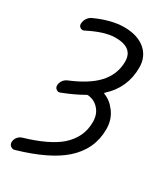

<svg xmlns="http://www.w3.org/2000/svg" viewBox="-235 -856 990 1155"><g transform="rotate(30 259.5 -278.5)"><path d="M272.5 -763.7Q365.2 -763.7 418.5 -718.8Q471.7 -673.8 471.7 -597.7Q471.7 -457 367.2 -363.3Q365.2 -361.3 365.7 -359.4Q366.2 -357.4 368.2 -356.4Q414.1 -339.8 448.2 -293.9Q485.4 -244.1 485.4 -177.7Q485.4 -38.1 377 57.6Q279.3 144.5 71.3 205.1Q66.4 207 62.5 207Q51.8 207 43 200.2Q30.3 190.4 30.3 173.8Q30.3 155.3 42 140.1Q53.7 125 71.3 119.1Q234.4 71.3 309.6 5.9Q393.6 -68.4 393.6 -173.8Q393.6 -228.5 363.3 -261.7Q335.9 -293.9 290 -299.8Q283.2 -300.8 277.3 -296.9Q220.7 -263.7 135.7 -230.5Q122.1 -224.6 109.4 -233.4Q96.7 -242.2 96.7 -257.8Q96.7 -276.4 107.4 -292Q118.2 -307.6 135.7 -315.4Q255.9 -365.2 313.5 -425.8Q379.9 -495.1 379.9 -586.9Q379.9 -682.6 259.8 -682.6Q257.8 -682.6 256.8 -682.6Q184.6 -682.6 74.2 -626Q61.5 -619.1 48.3 -627Q35.2 -634.8 35.2 -649.4Q35.2 -669.9 45.9 -687.5Q56.6 -705.1 75.2 -713.9Q184.6 -763.7 272.5 -763.7Z"/></g></svg>

Font: Gen Jyuu Gothic Regular
Style: Regular
Weight: 400
Designer: [Source Han Sans]
Ryoko NISHIZUKA  (kana & ideographs); Paul D. Hunt (Latin, Greek & Cyrillic); Wenlong ZHANG  (bopomofo
Version: Version 1.002.20150607